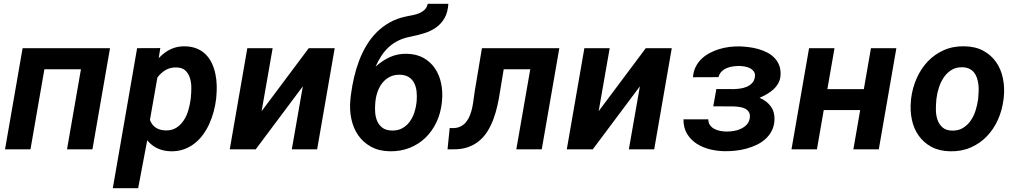

<svg xmlns="http://www.w3.org/2000/svg" viewBox="-20 -780 5322 1003"><path d="M462.9 0H330.1L402.8 -418H211.9L139.2 0H6.3L98.1 -528.3H554.7Z M1108.9 -262.2Q1105 -230 1096.2 -197Q1087.4 -164.1 1073.5 -133.3Q1059.6 -102.5 1040.3 -76.2Q1021 -49.8 995.8 -30.3Q970.7 -10.7 939.7 0.2Q908.7 11.2 871.1 10.3Q834.5 9.3 803.5 -4.6Q772.5 -18.6 749 -46.9L701.7 203.1H569.3L696.3 -528.3L817.4 -528.8L809.1 -476.1Q836.9 -506.3 871.1 -522.7Q905.3 -539.1 946.8 -538.1Q982.9 -537.1 1009.8 -525.6Q1036.6 -514.2 1055.9 -494.4Q1075.2 -474.6 1087.2 -448.7Q1099.1 -422.9 1105.2 -393.8Q1111.3 -364.7 1112.1 -333.7Q1112.8 -302.7 1109.9 -272.9ZM977.1 -272.9Q979.5 -295.4 979.5 -322Q979.5 -348.6 972.4 -371.8Q965.3 -395 949.2 -410.9Q933.1 -426.8 902.8 -427.7Q870.6 -428.7 845.9 -414.6Q821.3 -400.4 802.2 -375L763.2 -153.3Q773.9 -125.5 794.7 -112.5Q815.4 -99.6 844.7 -98.6Q877.9 -97.7 901.4 -112.8Q924.8 -127.9 940.4 -152.1Q956.1 -176.3 964.4 -205.8Q972.7 -235.4 976.1 -262.7Z M1592.8 -528.3H1728.5L1636.7 0H1504.4L1562 -329.1L1315.9 0H1180.2L1272 -528.3H1404.3L1346.7 -199.2Z M2105 -499Q2156.2 -498 2193.1 -477.1Q2230 -456.1 2252.7 -422.1Q2275.4 -388.2 2284.4 -344.5Q2293.5 -300.8 2289.1 -253.9L2288.1 -243.7Q2282.2 -189 2260.3 -142.1Q2238.3 -95.2 2203.1 -61Q2168 -26.9 2120.6 -7.8Q2073.2 11.2 2016.6 10.3Q1959.5 9.3 1918 -13.7Q1876.5 -36.6 1850.8 -74Q1825.2 -111.3 1815.2 -159.7Q1805.2 -208 1810.5 -260.7L1812 -271L1811.5 -272L1814 -290.5Q1819.8 -334.5 1830.3 -378.9Q1840.8 -423.3 1856.7 -464.8Q1872.6 -506.3 1895 -543.7Q1917.5 -581.1 1947.8 -611.3Q1978 -641.6 2016.4 -663.1Q2054.7 -684.6 2103 -694.3Q2119.6 -697.8 2137.5 -701.2Q2155.3 -704.6 2171.1 -711.4Q2187 -718.3 2198.7 -729.7Q2210.4 -741.2 2214.4 -760.3H2322.3Q2319.3 -715.3 2302.5 -685.8Q2285.6 -656.2 2258.8 -637Q2231.9 -617.7 2196.8 -606.7Q2161.6 -595.7 2122.1 -587.9Q2087.4 -581.1 2060.3 -567.6Q2033.2 -554.2 2011.5 -534.4Q1989.7 -514.6 1972.7 -488.8Q1955.6 -462.9 1941.9 -431.6Q1976.6 -463.4 2016.8 -481.7Q2057.1 -500 2105 -499ZM2069.8 -389.6Q2039.6 -390.1 2017.1 -378.9Q1994.6 -367.7 1978.8 -348.4Q1962.9 -329.1 1953.6 -304Q1944.3 -278.8 1941.4 -252L1940.4 -241.7Q1938 -217.3 1939.9 -192.1Q1941.9 -167 1950.9 -146.5Q1960 -126 1978 -112.5Q1996.1 -99.1 2026.4 -98.1Q2057.6 -97.2 2080.6 -109.6Q2103.5 -122.1 2119.1 -142.8Q2134.8 -163.6 2143.8 -189.9Q2152.8 -216.3 2155.8 -243.7L2156.7 -253.9Q2158.7 -277.8 2156.2 -301.8Q2153.8 -325.7 2144.3 -345Q2134.8 -364.3 2116.7 -376.5Q2098.6 -388.7 2069.8 -389.6Z M2901.9 -528.3 2810.1 0H2677.2L2750 -418H2611.3L2592.3 -303.2Q2586.9 -266.1 2578.6 -229Q2570.3 -191.9 2557.6 -157.7Q2544.9 -123.5 2526.9 -94.5Q2508.8 -65.4 2483.2 -43.9Q2457.5 -22.5 2423.1 -10.7Q2388.7 1 2344.2 0H2317.9L2329.1 -111.3L2343.3 -110.8Q2368.2 -110.4 2386 -119.4Q2403.8 -128.4 2415.8 -143.6Q2427.7 -158.7 2435.3 -178.5Q2442.9 -198.2 2447.3 -219.7Q2451.7 -241.2 2454.3 -262.9Q2457 -284.7 2460 -303.2L2497.6 -528.3Z M3353.5 -528.3H3489.3L3397.5 0H3265.1L3322.8 -329.1L3076.7 0H2940.9L3032.7 -528.3H3165L3107.4 -199.2Z M4057.6 -387.7Q4056.2 -364.3 4046.1 -345.9Q4036.1 -327.6 4020.8 -313.5Q4005.4 -299.3 3986.3 -288.3Q3967.3 -277.3 3947.8 -269Q3985.4 -253.4 4006.6 -224.1Q4027.8 -194.8 4025.9 -153.3Q4024.4 -121.6 4011.7 -96.9Q3999 -72.3 3978.8 -54Q3958.5 -35.6 3932.4 -23.2Q3906.2 -10.7 3877.7 -3.2Q3849.1 4.4 3820.1 7.3Q3791 10.3 3765.1 9.8Q3726.1 9.3 3687.7 -0.2Q3649.4 -9.8 3618.7 -29.8Q3587.9 -49.8 3569.1 -81.1Q3550.3 -112.3 3550.3 -156.7H3680.2Q3680.2 -137.7 3689.5 -125.5Q3698.7 -113.3 3713.1 -106Q3727.5 -98.6 3744.6 -95.7Q3761.7 -92.8 3777.3 -92.8Q3793.9 -92.8 3813.5 -95.9Q3833 -99.1 3850.3 -107.2Q3867.7 -115.2 3880.4 -128.4Q3893.1 -141.6 3896.5 -161.6Q3899.9 -181.6 3892.6 -193.8Q3885.3 -206.1 3872.1 -212.6Q3858.9 -219.2 3842.3 -221.4Q3825.7 -223.6 3810.5 -224.1L3706.1 -224.6L3722.2 -314.9L3812.5 -314.5Q3828.6 -314.9 3846.7 -317.4Q3864.7 -319.8 3880.9 -326.7Q3897 -333.5 3908.7 -345.7Q3920.4 -357.9 3923.3 -377Q3926.3 -394 3918.7 -405.3Q3911.1 -416.5 3898.7 -423.1Q3886.2 -429.7 3871.1 -432.4Q3856 -435.1 3842.8 -435.5Q3826.7 -435.5 3809.1 -433.1Q3791.5 -430.7 3776.1 -424.1Q3760.7 -417.5 3749.3 -406Q3737.8 -394.5 3733.4 -377L3600.1 -376.5Q3602.1 -406.2 3613.8 -429.9Q3625.5 -453.6 3644 -471.7Q3662.6 -489.7 3686.3 -502.4Q3710 -515.1 3736.1 -523.2Q3762.2 -531.2 3789.6 -534.7Q3816.9 -538.1 3842.8 -537.6Q3865.7 -537.1 3891.1 -533.9Q3916.5 -530.8 3940.9 -523.9Q3965.3 -517.1 3987.3 -505.9Q4009.3 -494.6 4025.4 -478Q4041.5 -461.4 4050.3 -439.2Q4059.1 -417 4057.6 -387.7Z M4570.8 0H4438L4473.6 -205.1H4283.2L4247.6 0H4114.7L4206.5 -528.3H4339.4L4302.2 -314.5H4492.7L4529.8 -528.3H4662.6Z M4739.7 -265.6Q4746.6 -321.3 4768.8 -371.3Q4791 -421.4 4826.7 -459Q4862.3 -496.6 4910.9 -518.1Q4959.5 -539.6 5019 -538.1Q5076.2 -537.1 5117.2 -514.6Q5158.2 -492.2 5183.8 -455.3Q5209.5 -418.5 5219.2 -370.6Q5229 -322.8 5223.6 -270.5L5222.2 -259.8Q5215.3 -204.1 5193.1 -154.5Q5170.9 -105 5135.3 -67.9Q5099.6 -30.8 5051 -9.5Q5002.4 11.7 4943.4 10.3Q4886.7 9.3 4845.7 -12.9Q4804.7 -35.2 4779.1 -71.5Q4753.4 -107.9 4743.4 -155.5Q4733.4 -203.1 4738.8 -255.4ZM4871.1 -255.4Q4868.7 -231 4869.1 -203.9Q4869.6 -176.8 4877.7 -153.6Q4885.7 -130.4 4903.6 -114.5Q4921.4 -98.6 4953.1 -97.7Q4986.3 -96.7 5010.5 -111.6Q5034.7 -126.5 5051 -150.1Q5067.4 -173.8 5076.4 -202.9Q5085.4 -231.9 5089.4 -259.8L5090.3 -270Q5091.8 -286.1 5092.5 -304Q5093.3 -321.8 5091.1 -339.1Q5088.9 -356.4 5083.7 -372.3Q5078.6 -388.2 5069.1 -400.4Q5059.6 -412.6 5044.9 -420.2Q5030.3 -427.7 5009.3 -428.7Q4975.6 -429.7 4951.4 -415Q4927.2 -400.4 4910.9 -376.5Q4894.5 -352.5 4885 -323.2Q4875.5 -293.9 4872.1 -265.6Z"/></svg>

Font: Roboto Mono
Style: Bold Italic
Weight: 700
Designer: Google
Version: Version 2.000985; 2015; ttfautohint (v1.3)